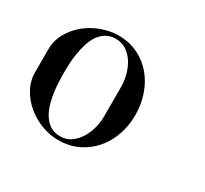

<svg xmlns="http://www.w3.org/2000/svg" viewBox="-152 -980 1305 1220"><g transform="rotate(30 500.0 -370.0)"><path d="M53 -453Q53 -519 84 -574Q115 -629 164 -669Q213 -709 274.5 -731.5Q336 -754 397 -754Q478 -754 542 -722Q606 -690 650 -637Q694 -584 717.5 -514Q741 -444 741 -368Q741 -291 717 -222Q693 -153 648 -100.5Q603 -48 538.5 -17Q474 14 393 14Q333 14 272 -9Q211 -32 162.5 -72.5Q114 -113 83.5 -168Q53 -223 53 -287ZM573 -480Q573 -519 562 -562.5Q551 -606 529 -642.5Q507 -679 473 -703Q439 -727 393 -727Q351 -727 321.5 -709Q292 -691 272 -661.5Q252 -632 240.5 -594Q229 -556 222.5 -516.5Q216 -477 214.5 -438.5Q213 -400 213 -370Q213 -340 215 -302Q217 -264 223 -224Q229 -184 241 -146.5Q253 -109 273 -79Q293 -49 322.5 -31Q352 -13 393 -13Q439 -13 472.5 -37Q506 -61 528.5 -98Q551 -135 562 -178Q573 -221 573 -260Z"/></g></svg>

Font: SoukouMincho
Style: Regular
Weight: 400
Designer: Dr. Ken Lunde (project architect, glyph set definition & overall production); Masataka HATTORI  (production & ideograph 
Foundry: Adobe Systems Incorporated
Version: Version 1.00